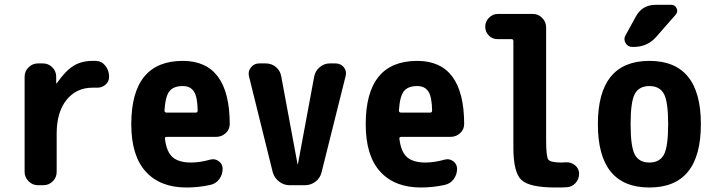

<svg xmlns="http://www.w3.org/2000/svg" viewBox="-20 -790 3040 819"><path d="M388.7 -530.3Q414.1 -529.3 429.7 -509.3Q445.3 -489.3 445.3 -462.9V-461.9Q445.3 -440.4 428.2 -427.2Q411.1 -414.1 388.7 -416H375Q305.7 -416 263.7 -363.8Q221.7 -311.5 221.7 -219.7V-56.6Q221.7 -33.2 205.1 -16.6Q188.5 0 165 0H141.6Q118.2 0 101.6 -17.1Q85 -34.2 85 -56.6V-462.9Q85 -486.3 102.1 -502.9Q119.1 -519.5 141.6 -519.5H163.1Q186.5 -519.5 203.1 -502.9Q219.7 -486.3 219.7 -462.9V-435.5Q219.7 -434.6 220.7 -434.6Q222.7 -434.6 222.7 -435.5Q258.8 -487.3 293 -508.8Q327.1 -530.3 375 -530.3Z M814.5 -309.6Q823.2 -309.6 823.2 -318.4Q822.3 -377 807.1 -399.9Q792 -422.9 759.8 -422.9Q720.7 -422.9 703.1 -401.4Q685.5 -379.9 681.6 -318.4Q681.6 -310.5 690.4 -309.6ZM759.8 -530.3Q959 -530.3 960 -261.7Q960 -237.3 942.4 -221.7Q924.8 -206.1 901.4 -206.1H691.4Q682.6 -206.1 683.6 -198.2Q690.4 -141.6 716.8 -119.1Q743.2 -96.7 794.9 -96.7Q833 -96.7 877.9 -109.4Q897.5 -114.3 913.6 -102.1Q929.7 -89.8 929.7 -70.3Q929.7 -44.9 915 -25.4Q900.4 -5.9 876 -1Q826.2 9.8 775.4 9.8Q663.1 9.8 601.6 -58.1Q540 -126 540 -259.8Q540 -530.3 759.8 -530.3Z M1411.1 -519.5Q1433.6 -519.5 1446.8 -502.9Q1460 -486.3 1454.1 -464.8L1351.6 -54.7Q1345.7 -30.3 1325.7 -15.1Q1305.7 0 1281.2 0H1214.8Q1190.4 0 1170.4 -15.6Q1150.4 -31.2 1143.6 -54.7L1042 -464.8Q1037.1 -486.3 1050.8 -502.9Q1064.5 -519.5 1085 -519.5H1113.3Q1138.7 -519.5 1157.2 -503.9Q1175.8 -488.3 1179.7 -463.9L1249 -90.8Q1249 -89.8 1250 -89.8Q1251 -89.8 1251 -90.8L1320.3 -463.9Q1325.2 -488.3 1344.2 -503.9Q1363.3 -519.5 1386.7 -519.5Z M1814.5 -309.6Q1823.2 -309.6 1823.2 -318.4Q1822.3 -377 1807.1 -399.9Q1792 -422.9 1759.8 -422.9Q1720.7 -422.9 1703.1 -401.4Q1685.5 -379.9 1681.6 -318.4Q1681.6 -310.5 1690.4 -309.6ZM1759.8 -530.3Q1959 -530.3 1960 -261.7Q1960 -237.3 1942.4 -221.7Q1924.8 -206.1 1901.4 -206.1H1691.4Q1682.6 -206.1 1683.6 -198.2Q1690.4 -141.6 1716.8 -119.1Q1743.2 -96.7 1794.9 -96.7Q1833 -96.7 1877.9 -109.4Q1897.5 -114.3 1913.6 -102.1Q1929.7 -89.8 1929.7 -70.3Q1929.7 -44.9 1915 -25.4Q1900.4 -5.9 1876 -1Q1826.2 9.8 1775.4 9.8Q1663.1 9.8 1601.6 -58.1Q1540 -126 1540 -259.8Q1540 -530.3 1759.8 -530.3Z M2394.5 -97.7Q2417 -98.6 2433.6 -84.5Q2450.2 -70.3 2450.2 -48.8Q2450.2 -25.4 2434.6 -8.8Q2418.9 7.8 2396.5 8.8Q2381.8 9.8 2349.6 9.8Q2238.3 9.8 2204.1 -22.5Q2169.9 -54.7 2169.9 -160.2V-614.3Q2169.9 -623 2162.1 -623H2103.5Q2080.1 -623 2064.9 -638.7Q2049.8 -654.3 2049.8 -676.3Q2049.8 -698.2 2065.9 -714.4Q2082 -730.5 2103.5 -730.5H2252.9Q2276.4 -730.5 2293 -713.4Q2309.6 -696.3 2309.6 -672.9V-190.4Q2309.6 -122.1 2318.8 -109.4Q2328.1 -96.7 2375 -96.7Q2377.9 -96.7 2384.3 -97.2Q2390.6 -97.7 2394.5 -97.7Z M2688 -130.4Q2706.1 -96.7 2750 -96.7Q2793.9 -96.7 2812 -130.4Q2830.1 -164.1 2830.1 -260.3Q2830.1 -356.4 2812 -389.6Q2793.9 -422.9 2750 -422.9Q2706.1 -422.9 2688 -389.6Q2669.9 -356.4 2669.9 -260.3Q2669.9 -164.1 2688 -130.4ZM2530.3 -260.3Q2530.3 -530.3 2750 -530.3Q2969.7 -530.3 2969.7 -260.3Q2969.7 9.8 2750 9.8Q2530.3 9.8 2530.3 -260.3ZM2777.3 -769.5H2842.8Q2859.4 -769.5 2866.2 -754.9Q2873 -740.2 2862.3 -727.5L2778.3 -631.8Q2741.2 -589.8 2682.6 -589.8H2676.8Q2658.2 -589.8 2648.4 -606.4Q2638.7 -623 2648.4 -639.6L2692.4 -719.7Q2719.7 -769.5 2777.3 -769.5Z"/></svg>

Font: Rounded Mgen+ 2m bold
Style: Bold
Weight: 700
Designer: [Source Han Sans]
Ryoko NISHIZUKA  (kana & ideographs); Paul D. Hunt (Latin, Greek & Cyrillic); Wenlong ZHANG  (bopomofo
Version: Version 1.059.20150602